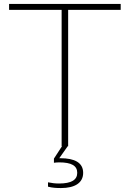

<svg xmlns="http://www.w3.org/2000/svg" viewBox="-20 -740 657 972"><path d="M292 0H294L253 63V84C261 83 271 82 279 82C342 82 371 99 371 135C371 171 341 189 279 189C260 189 242 187 223 183V205C245 211 267 212 289 212C357 212 401 187 401 135C401 83 357 61 286 61H280L323 0H325V-690H591V-720H26V-690H292Z"/></svg>

Font: Aspekta 100
Style: Regular
Weight: 100
Designer: Ivo Dolenc
Version: Version 2.000